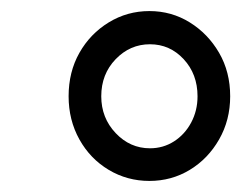

<svg xmlns="http://www.w3.org/2000/svg" viewBox="-20 -744 446 347"><path d="M250 -417Q210 -417 176.5 -437Q143 -457 123.5 -492Q104 -527 104 -570Q104 -614 123.5 -648.5Q143 -683 176.5 -703.5Q210 -724 250 -724Q290 -724 323 -703.5Q356 -683 376 -648.5Q396 -614 396 -570Q396 -527 376 -492Q356 -457 323 -437Q290 -417 250 -417ZM251 -476Q275 -476 294.5 -488.5Q314 -501 325.5 -522.5Q337 -544 337 -570Q337 -610 312 -637Q287 -664 251 -664Q215 -664 189 -637Q163 -610 163 -570Q163 -531 189 -503.5Q215 -476 251 -476Z"/></svg>

Font: Noto Sans Display
Style: Italic
Weight: 400
Italic angle: -12°
Designer: Monotype Design Team
Foundry: Monotype Imaging Inc.
Version: Version 2.003